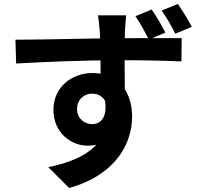

<svg xmlns="http://www.w3.org/2000/svg" viewBox="-20 -870 1040 979"><path d="M623.7 -791.8H479.6C482.2 -779.3 486 -745.3 489.1 -705C492.9 -651.7 493.1 -460.5 493.1 -398.7L617 -355.9C616 -436.4 614 -640.3 616.8 -705.8C617.6 -721.8 621.1 -775.7 623.7 -791.8ZM58.8 -667.5 62.2 -546.1C213 -554.7 411.8 -563 593.3 -563C740 -563 841.7 -559.7 904.9 -556.7L906.5 -675.6C850.3 -676.4 699.2 -675.2 596.9 -675.2C471.7 -675.2 208.1 -667.6 58.8 -667.5ZM600.4 -371.6 507.2 -396.9C538.4 -278.7 497.8 -237.1 449.7 -237.1C410.1 -237.1 372.8 -267.1 372.8 -312.7C372.8 -365.6 411.5 -392.5 449.4 -392.5C494.9 -392.5 530 -361 530 -296.4C530 -121.4 396.4 -53.8 226.4 -17.5L332.4 88.6C576.8 20.1 653.6 -144.5 653.6 -275.9C653.6 -400.1 584.3 -497.7 452.9 -497.7C343.6 -497.7 252.3 -423.5 252.3 -310.4C252.3 -188.7 347.7 -127.2 425.5 -127.2C540.3 -127.2 600.4 -208.1 600.4 -371.6ZM753.3 -821.6 670.7 -787.5C696.3 -750 718.4 -708.5 738.8 -668.5L823.2 -703.8C805.1 -739.5 777.9 -785.9 753.3 -821.6ZM887.3 -850 803.9 -816C830.5 -780.1 853.7 -738.4 874.1 -698L957.9 -733.3C939.4 -769.6 911.6 -813.6 887.3 -850Z"/></svg>

Font: Source Han Sans JP VF
Style: Regular
Weight: 250
Designer: Ryoko NISHIZUKA 西塚涼子 (kana, bopomofo & ideographs); Paul D. Hunt (Latin, Greek & Cyrillic); Sandoll Communications 산돌커뮤니
Foundry: Adobe
Version: Version 2.004;hotconv 1.0.118;makeotfexe 2.5.65603